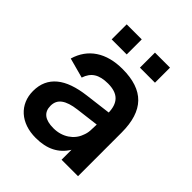

<svg xmlns="http://www.w3.org/2000/svg" viewBox="-208 -855 993 993"><g transform="rotate(45 288.0 -359.0)"><path d="M345.7 -623.3V-733.3H455.7V-623.3ZM139 -623.3V-733.3H249V-623.3ZM287.7 -555Q198.2 -555 139.6 -516.2Q81 -477.3 59.3 -403.7L169 -374Q181.5 -412.8 210 -430.8Q238.5 -448.8 287.3 -448.8Q314.2 -448.8 334.6 -442.3Q355.1 -435.8 368.7 -422.2Q382.2 -408.6 389 -387.8Q395.8 -366.9 395.8 -338.2V-251.8Q395.8 -233.8 394.3 -211.9Q392.8 -190 384.3 -170.7Q377.9 -152.5 365.3 -136.8Q352.8 -121.1 335.5 -109.6Q318.2 -98.1 296.8 -91.7Q275.3 -85.3 250.4 -85.3Q204.2 -85.3 181.1 -103.3Q158 -121.3 158 -157.1Q158 -175.2 164.6 -189.3Q171.2 -203.4 185.3 -213.9Q199.3 -224.3 220.5 -231.2Q241.7 -238.1 270.3 -241.6L427.6 -261.2L420.6 -348.2L253.7 -327.4Q201.9 -321 161.9 -307Q121.9 -292.9 94.8 -270.5Q67.8 -248.2 53.9 -217.6Q40 -187 40 -147.1Q40 -110.7 53 -80.7Q65.9 -50.8 89.8 -29.4Q113.7 -8 147 3.5Q180.3 15 221.6 15Q282.8 15 326 -7Q369.1 -28.9 395.8 -72.7V0H516.2V-318.8Q516.2 -438.9 459.8 -497Q403.5 -555 287.7 -555Z"/></g></svg>

Font: Vela Sans GX ExtLt
Style: Regular
Weight: 200
Designer: Principal design: Mikhail Sharanda - project Manrope.
Design modification: Ravid Balaliev
Foundry: Mikhail Sharanda
Version: Version 1.001